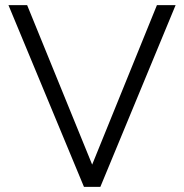

<svg xmlns="http://www.w3.org/2000/svg" viewBox="-20 -730 719 750"><path d="M86 -710 340 -87 593 -710H666L372 0H308L13 -710Z"/></svg>

Font: Raleway
Style: Regular
Weight: 400
Designer: Matt McInerney, Pablo Impallari, Rodrigo Fuenzalida
Foundry: Matt McInerney, Pablo Impallari, Rodrigo Fuenzalida
Version: Version 4.101;RELEASE